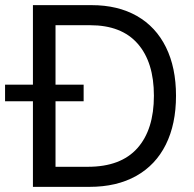

<svg xmlns="http://www.w3.org/2000/svg" viewBox="-50 -727 756 747"><path d="M78.1 0V-333H-30.3V-397.5H78.1V-707H306.6Q408.7 -707 482.7 -664.8Q556.6 -622.6 595.7 -543.2Q634.8 -463.9 634.8 -354.5Q634.8 -244.1 595.2 -164.6Q555.7 -85 480 -42.5Q404.3 0 297.9 0ZM292 -78.1Q419.9 -78.1 484.4 -150.4Q548.8 -222.7 548.8 -354.5Q548.8 -484.9 485.8 -556.9Q422.9 -628.9 300.8 -628.9H166V-397.5H275.4V-333H166V-78.1Z"/></svg>

Font: Pretendard GOV
Style: Regular
Weight: 400
Designer: Base glyphs from Inter by Rasmus Andersson; Hangeul glyphs from Noto Sans CJK(Source Han Sans) by Jang Soo-young and Kan
Foundry: Kil Hyung-jin
Version: Version 1.309